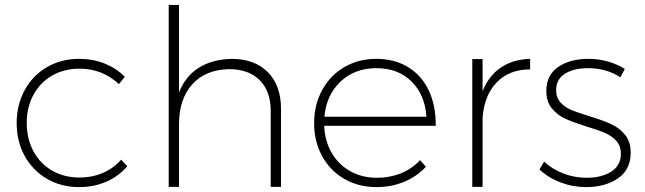

<svg xmlns="http://www.w3.org/2000/svg" viewBox="-20 -762 2629 783"><path d="M304 -482Q242 -482 193 -454Q144 -426 116.5 -375.5Q89 -325 89 -261Q89 -196 116.5 -145Q144 -94 193 -66Q242 -38 304 -38Q356 -38 400 -57Q444 -76 474 -111L499 -84Q464 -43 413.5 -21Q363 1 303 1Q230 1 172 -32.5Q114 -66 81 -125.5Q48 -185 48 -260Q48 -335 81 -395Q114 -455 172 -488.5Q230 -522 303 -522Q359 -522 406.5 -503Q454 -484 489 -449L465 -419Q397 -482 304 -482Z M1126 -318V0H1084V-310Q1084 -390 1039 -435Q994 -480 914 -480Q818 -478 764 -418Q710 -358 710 -255V0H668V-742H710V-385Q736 -451 790.5 -485.5Q845 -520 924 -522Q1019 -522 1072.5 -467.5Q1126 -413 1126 -318Z M1757 -249H1302Q1305 -186 1333 -138Q1361 -90 1409 -63.5Q1457 -37 1517 -37Q1570 -37 1615.5 -55.5Q1661 -74 1693 -109L1717 -82Q1680 -42 1628 -20.5Q1576 1 1515 1Q1442 1 1384 -32.5Q1326 -66 1293.5 -125.5Q1261 -185 1261 -260Q1261 -335 1294 -395Q1327 -455 1384.5 -488.5Q1442 -522 1515 -522Q1590 -522 1645.5 -487.5Q1701 -453 1729.5 -391Q1758 -329 1757 -249ZM1719 -286Q1713 -376 1658 -430Q1603 -484 1515 -484Q1427 -484 1369 -429.5Q1311 -375 1303 -286Z M2142 -522V-479Q2057 -479 2006 -426.5Q1955 -374 1948 -282V0H1906V-521H1948V-390Q1973 -453 2022.5 -486.5Q2072 -520 2142 -522Z M2378 -484Q2320 -484 2284 -461.5Q2248 -439 2248 -394Q2248 -364 2266 -344Q2284 -324 2311 -313Q2338 -302 2384 -288Q2439 -271 2472 -256Q2505 -241 2528.5 -213Q2552 -185 2552 -139Q2552 -70 2500 -34.5Q2448 1 2371 1Q2316 1 2266 -18Q2216 -37 2180 -71L2199 -103Q2233 -71 2278.5 -54Q2324 -37 2373 -37Q2433 -37 2472.5 -62Q2512 -87 2512 -135Q2512 -167 2493.5 -187.5Q2475 -208 2447 -220Q2419 -232 2372 -246Q2318 -263 2286 -277.5Q2254 -292 2231 -319.5Q2208 -347 2208 -391Q2208 -456 2256.5 -489Q2305 -522 2379 -522Q2461 -522 2528 -481L2510 -447Q2452 -484 2378 -484Z"/></svg>

Font: TypoPRO Montserrat
Style: Regular
Weight: 275
Designer: Julieta Ulanovsky
Foundry: Julieta Ulanovsky
Version: Version 6.001